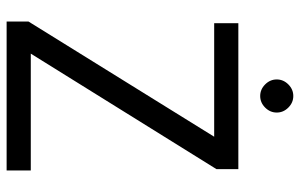

<svg xmlns="http://www.w3.org/2000/svg" viewBox="-183 -723 906 580"><g transform="rotate(90 270.0 -433.0)"><path d="M45 0V-66L393 -627H50V-700H491V-634L142 -73H495V0ZM270 -766Q250 -766 235 -781Q220 -796 220 -816Q220 -836 235 -851Q250 -866 270 -866Q290 -866 305 -851Q320 -836 320 -816Q320 -796 305 -781Q290 -766 270 -766Z"/></g></svg>

Font: DM Sans 16pt
Style: Regular
Weight: 400
Version: Version 4.004;gftools[0.9.30]